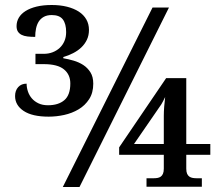

<svg xmlns="http://www.w3.org/2000/svg" viewBox="-20 -744 880 764"><path d="M173.8 -279.8Q108.4 -279.8 74.2 -302.5Q40 -325.2 40 -361.8Q40 -383.8 52.5 -397.5Q64.9 -411.1 85.9 -411.1Q85.9 -395.5 91.1 -380.1Q96.2 -364.7 106.7 -352.5Q117.2 -340.3 133.1 -332.8Q148.9 -325.2 170.9 -325.2Q212.4 -325.2 236.1 -345.5Q259.8 -365.7 259.8 -412.1Q259.8 -447.3 234.4 -468Q209 -488.8 153.8 -488.8H121.1V-529.8H153.8Q172.9 -529.8 189 -535.9Q205.1 -542 217.3 -553.2Q229.5 -564.5 236.3 -580.3Q243.2 -596.2 243.2 -616.2Q243.2 -649.4 230 -666.7Q216.8 -684.1 186 -684.1Q167 -684.1 154.3 -677Q141.6 -669.9 134 -658Q126.5 -646 123.3 -630.1Q120.1 -614.3 120.1 -597.2Q103 -597.2 89.1 -598.9Q75.2 -600.6 65.7 -605.5Q56.2 -610.4 51 -618.7Q45.9 -627 45.9 -640.1Q45.9 -658.2 54.9 -673.6Q64 -689 81.8 -700.2Q99.6 -711.4 125.7 -717.8Q151.9 -724.1 186 -724.1Q219.2 -724.1 246.6 -717.3Q273.9 -710.4 293.5 -697.8Q313 -685.1 323.5 -666.7Q334 -648.4 334 -625Q334 -603 325.7 -585.7Q317.4 -568.4 303.5 -555.2Q289.6 -542 271 -532.5Q252.4 -522.9 231.9 -517.1V-512.2Q252 -508.8 272.9 -502.7Q293.9 -496.6 311.3 -485.4Q328.6 -474.1 339.8 -456.3Q351.1 -438.5 351.1 -411.1Q351.1 -374.5 334.7 -349.4Q318.4 -324.2 292.5 -308.8Q266.6 -293.5 235.4 -286.6Q204.1 -279.8 173.8 -279.8ZM296.4 0H230L586.9 -713.9H652.3ZM721.2 -127.9V-72.8Q721.2 -60.1 724.6 -52.5Q728 -44.9 733.9 -41Q739.7 -37.1 747.3 -35.9Q754.9 -34.7 763.2 -34.7H783.2V-1H563V-34.7H590.8Q599.1 -34.7 606.4 -35.9Q613.8 -37.1 619.4 -41Q625 -44.9 628.4 -52.5Q631.8 -60.1 631.8 -72.8V-127.9H454.1V-157.7L641.1 -433.1H721.2V-170.9H816.9V-127.9ZM631.8 -283.7Q631.8 -299.3 633.3 -319.3Q634.8 -339.4 637.2 -357.9Q633.3 -349.6 628.9 -341.3Q624.5 -333 622.1 -329.1L513.2 -170.9H631.8Z"/></svg>

Font: Noto Serif
Style: Regular
Weight: 400
Designer: Monotype Design team
Foundry: Monotype Imaging Inc.
Version: Version 1.02